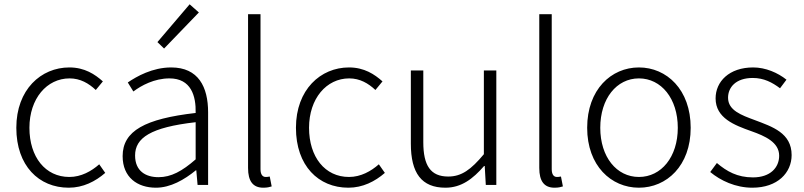

<svg xmlns="http://www.w3.org/2000/svg" viewBox="-20 -861 3744 894"><path d="M300 13C367 13 424 -16 470 -56L442 -96C406 -64 358 -37 303 -37C191 -37 117 -130 117 -266C117 -402 198 -496 304 -496C354 -496 393 -473 426 -442L459 -482C422 -515 374 -547 303 -547C171 -547 56 -444 56 -266C56 -89 161 13 300 13Z M706 13C774 13 838 -24 892 -68H894L900 0H949V-338C949 -456 904 -547 777 -547C690 -547 616 -505 575 -477L601 -435C638 -463 699 -496 769 -496C870 -496 893 -414 891 -335C656 -308 551 -252 551 -134C551 -35 620 13 706 13ZM718 -36C659 -36 609 -64 609 -137C609 -219 681 -268 891 -292V-119C828 -64 777 -36 718 -36ZM744 -635 906 -803 863 -841 713 -665Z M1206 13C1225 13 1235 10 1245 7L1236 -39C1225 -37 1221 -37 1217 -37C1203 -37 1193 -48 1193 -73V-795H1135V-79C1135 -17 1158 13 1206 13Z M1602 13C1669 13 1726 -16 1772 -56L1744 -96C1708 -64 1660 -37 1605 -37C1493 -37 1419 -130 1419 -266C1419 -402 1500 -496 1606 -496C1656 -496 1695 -473 1728 -442L1761 -482C1724 -515 1676 -547 1605 -547C1473 -547 1358 -444 1358 -266C1358 -89 1463 13 1602 13Z M2054 13C2128 13 2182 -28 2234 -88H2237L2242 0H2291V-533H2233V-143C2173 -71 2129 -39 2067 -39C1985 -39 1951 -90 1951 -199V-533H1893V-192C1893 -55 1943 13 2054 13Z M2562 13C2581 13 2591 10 2601 7L2592 -39C2581 -37 2577 -37 2573 -37C2559 -37 2549 -48 2549 -73V-795H2491V-79C2491 -17 2514 13 2562 13Z M2955 13C3084 13 3196 -89 3196 -266C3196 -444 3084 -547 2955 -547C2826 -547 2714 -444 2714 -266C2714 -89 2826 13 2955 13ZM2955 -37C2851 -37 2775 -130 2775 -266C2775 -402 2851 -496 2955 -496C3059 -496 3136 -402 3136 -266C3136 -130 3059 -37 2955 -37Z M3483 13C3601 13 3666 -57 3666 -139C3666 -242 3576 -271 3494 -302C3432 -325 3370 -347 3370 -406C3370 -454 3406 -498 3485 -498C3537 -498 3576 -477 3612 -450L3642 -490C3602 -522 3545 -547 3487 -547C3375 -547 3312 -481 3312 -403C3312 -311 3400 -278 3479 -250C3541 -228 3608 -199 3608 -136C3608 -81 3567 -35 3486 -35C3413 -35 3364 -63 3318 -102L3287 -60C3335 -20 3405 13 3483 13Z"/></svg>

Font: Noto Sans CJK Light
Style: Regular
Weight: 300
Designer: Ryoko NISHIZUKA (kana & ideographs); Paul D. Hunt (Latin, Greek & Cyrillic); Wenlong ZHANG (bopomofo); Sandoll Communica
Foundry: Adobe Systems Incorporated
Version: Version 1.000;PS 1;hotconv 1.0.78;makeotf.lib2.5.61930